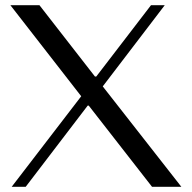

<svg xmlns="http://www.w3.org/2000/svg" viewBox="-20 -720 739 740"><path d="M132 -700 346 -425H351L562 -700H615L376 -387L679 0H566L322 -313H318L79 0H25L293 -349L20 -700Z"/></svg>

Font: Tenor Sans
Style: Regular
Weight: 400
Designer: Denis Masharov
Foundry: Denis Masharov
Version: Version 1.1